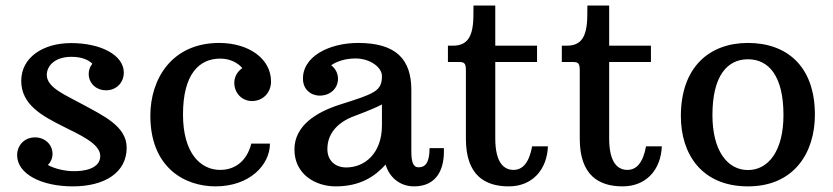

<svg xmlns="http://www.w3.org/2000/svg" viewBox="-20 -659 2988 689"><path d="M41.5 -102.1C41.5 -35.2 127.9 9.8 241.2 9.8C356.9 9.8 434.6 -40.5 434.6 -128.9C434.6 -206.5 349.6 -244.1 277.8 -283.7C216.8 -317.4 147.9 -343.8 147.9 -390.1C147.9 -423.3 177.7 -455.1 236.3 -455.1C272.5 -455.1 296.9 -444.8 311.5 -430.2C303.2 -420.4 298.3 -407.7 298.3 -394C298.3 -361.3 323.7 -335 360.8 -335C397.9 -335 424.3 -362.8 424.3 -398.4C424.3 -460.9 342.8 -504.4 235.4 -504.4C133.8 -504.4 56.2 -452.6 56.2 -368.7C56.2 -282.2 133.8 -242.2 204.1 -206.5C262.7 -176.8 339.8 -144.5 339.8 -99.1C339.8 -54.2 283.2 -43 237.8 -44.9C208.5 -45.9 174.8 -54.2 151.9 -66.9C162.1 -77.1 168.5 -91.3 168.5 -106.4C168.5 -140.1 141.6 -166 105.5 -166C67.9 -166 41.5 -137.7 41.5 -102.1Z M519.5 -244.1C519.5 -58.1 642.1 9.8 753.4 9.8C876 9.8 948.7 -67.4 948.7 -143.6H881.8C866.7 -83.5 825.7 -49.3 770 -49.3C699.2 -49.3 636.7 -109.9 636.7 -248C636.7 -392.1 693.8 -448.7 770.5 -448.7C806.2 -448.7 834 -433.1 849.6 -414.6C832 -402.8 820.8 -383.3 820.8 -361.8C820.8 -324.7 848.6 -296.4 884.3 -296.4C924.3 -296.4 952.6 -327.1 952.6 -366.7C952.6 -449.2 871.6 -504.9 766.6 -504.9C596.2 -504.9 519.5 -375 519.5 -244.1Z M1036.6 -122.6C1036.6 -33.2 1112.3 9.8 1184.6 9.8C1272.9 9.8 1325.2 -25.9 1363.8 -68.4C1377.4 -22 1415.5 9.8 1465.8 9.8C1548.3 9.8 1576.2 -53.2 1572.8 -127.4H1521.5C1521.5 -72.3 1504.4 -58.6 1481.9 -58.6C1462.4 -58.6 1456.1 -78.1 1456.1 -116.7V-335.9C1456.1 -446.3 1401.4 -504.9 1265.1 -504.9C1161.1 -504.9 1062.5 -455.6 1067.4 -371.6C1069.3 -338.9 1093.8 -315.9 1127.9 -315.9C1164.1 -315.9 1192.9 -340.8 1192.9 -376.5C1192.9 -396.5 1183.1 -413.6 1168.5 -424.8C1188 -438.5 1218.3 -449.2 1256.3 -449.2C1307.1 -449.2 1350.6 -418 1350.6 -386.2C1350.6 -331.5 1324.7 -323.2 1196.8 -282.7C1115.7 -256.3 1036.6 -208.5 1036.6 -122.6ZM1154.8 -124C1154.8 -173.8 1184.1 -213.9 1240.7 -238.3C1264.2 -247.6 1313 -264.6 1350.6 -284.2V-209C1350.6 -108.9 1289.1 -58.1 1222.7 -58.1C1182.1 -58.1 1154.8 -83.5 1154.8 -124Z M1651.9 -161.1C1651.9 -29.8 1720.2 9.8 1805.7 9.8C1890.6 9.8 1942.9 -50.3 1946.3 -133.8H1889.6C1878.9 -75.2 1855.5 -49.3 1822.8 -49.3C1791 -49.3 1757.3 -71.3 1757.3 -162.6V-436.5H1907.2V-495.1H1757.3V-639.2H1679.2L1678.7 -595.7C1676.8 -523.9 1654.8 -495.1 1605.5 -495.1H1587.4V-436.5H1627.4C1647.5 -436.5 1651.9 -430.7 1651.9 -405.3Z M2060.5 -161.1C2060.5 -29.8 2128.9 9.8 2214.4 9.8C2299.3 9.8 2351.6 -50.3 2355 -133.8H2298.3C2287.6 -75.2 2264.2 -49.3 2231.4 -49.3C2199.7 -49.3 2166 -71.3 2166 -162.6V-436.5H2315.9V-495.1H2166V-639.2H2087.9L2087.4 -595.7C2085.4 -523.9 2063.5 -495.1 2014.2 -495.1H1996.1V-436.5H2036.1C2056.2 -436.5 2060.5 -430.7 2060.5 -405.3Z M2423.3 -242.2C2423.3 -107.4 2497.1 9.8 2664.1 9.8C2830.6 9.8 2904.3 -112.3 2904.3 -247.1C2904.3 -424.8 2800.3 -504.9 2664.1 -504.9C2527.3 -504.9 2423.3 -419.9 2423.3 -242.2ZM2664.1 -48.8C2590.3 -48.8 2536.6 -118.2 2536.6 -246.1C2536.6 -387.7 2590.3 -446.3 2664.1 -446.3C2737.8 -446.3 2791.5 -387.7 2791.5 -246.1C2791.5 -118.2 2737.8 -48.8 2664.1 -48.8Z"/></svg>

Font: Arbutus Slab
Style: Regular
Weight: 400
Designer: Karolina Lach
Foundry: Karolina Lach
Version: Version 1.001